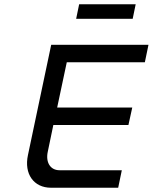

<svg xmlns="http://www.w3.org/2000/svg" viewBox="-20 -880 716 900"><path d="M220 -670 111 -153C92 -65 138 0 219 0H534L551 -82H259C216 -82 193 -119 204 -169L230 -294H582L600 -376H248L293 -588H659L676 -670ZM337 -792H602L616 -860H351Z"/></svg>

Font: LT Wave Mono
Style: Italic
Weight: 400
Designer: Daniel Lyons
Version: Version 2.5 (Glyphs App)